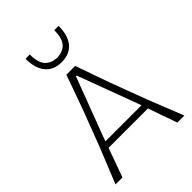

<svg xmlns="http://www.w3.org/2000/svg" viewBox="-272 -1094 1219 1219"><g transform="rotate(-45 337.5 -484.5)"><path d="M28 0Q52 -58.5 77.5 -121.8Q103 -185 126 -242L219 -486.5Q243 -553 261.8 -605.5Q280.5 -658 300 -713H379Q398 -659.5 417 -605.5Q436 -551.5 459 -486L551 -240.5Q575 -180.5 599.5 -118.5Q624 -56.5 646.5 0H583.5Q566.5 -47.5 549 -97.5Q531.5 -147.5 514.5 -195.5H161Q143.5 -147 125.8 -97.2Q108 -47.5 90.5 0ZM187.5 -270Q182 -254.5 176.5 -238.5H500Q494.5 -253 490 -266.5L342.5 -663H336ZM335.5 -790Q265 -790 226.5 -836Q188 -882 188 -967.5L226.5 -969Q226.5 -895 255 -863.8Q283.5 -832.5 335.5 -830.5Q388.5 -832.5 417 -863.5Q445.5 -894.5 445.5 -967.5H484.5Q484.5 -882 446.2 -836Q408 -790 335.5 -790Z"/></g></svg>

Font: Commissioner Loud ExtraLight
Style: Regular
Weight: 200
Designer: Kostas Bartsokas
Foundry: Kostas Bartsokas
Version: Version 1.000; ttfautohint (v1.8.3)